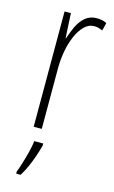

<svg xmlns="http://www.w3.org/2000/svg" viewBox="-118 -584 507 851"><g transform="rotate(15 135.5 -158.0)"><path d="M216 -537Q227 -537 239 -535Q251 -533 262 -527L253 -491Q246 -494 236 -497Q226 -500 215 -500Q189 -500 169 -480Q149 -460 135 -427.5Q121 -395 114 -356Q107 -317 107 -278V0H70V-529H99L105 -416H107Q116 -444 129 -472Q142 -500 163.5 -518.5Q185 -537 216 -537ZM130 71Q124 94 115 120.5Q106 147 94.5 173Q83 199 69 221H49V211Q56 193 64.5 165.5Q73 138 80 109.5Q87 81 89 61H130Z"/></g></svg>

Font: Noto Sans Khmer ExtraCondensed ExtraLight
Style: Regular
Weight: 250
Width: 2
Designer: Danh Hong and the Monotype Design Team
Foundry: Monotype Imaging Inc.
Version: Version 2.004